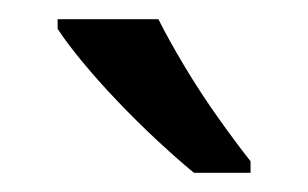

<svg xmlns="http://www.w3.org/2000/svg" viewBox="-20 -786 321 200"><path d="M145 -766Q156 -744 172.5 -716.5Q189 -689 207.5 -663Q226 -637 241 -618V-606H182Q165 -620 144 -639.5Q123 -659 102.5 -680.5Q82 -702 65.5 -722Q49 -742 40 -756V-766Z"/></svg>

Font: Noto Sans Tamil
Style: Regular
Weight: 400
Designer: Jelle Bosma - Monotype Design Team
Foundry: Monotype Imaging Inc.
Version: Version 2.003